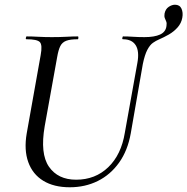

<svg xmlns="http://www.w3.org/2000/svg" viewBox="-20 -779 792 812"><path d="M584 -508 533 -215Q520 -142 483.5 -91Q447 -40 393.5 -13.5Q340 13 275 13Q208 13 163 -14.5Q118 -42 99.5 -93.5Q81 -145 93 -215L152 -546Q160 -589 148.5 -601Q137 -613 92 -613Q88 -613 89.5 -619Q91 -625 92 -625Q115 -625 142 -623.5Q169 -622 199 -622Q233 -622 260.5 -623.5Q288 -625 309 -625Q312 -625 311.5 -619Q311 -613 309 -613Q277 -613 260 -606.5Q243 -600 235 -584Q227 -568 222 -539L169 -245Q149 -129 187 -74Q225 -19 302 -19Q383 -19 438 -72Q493 -125 508 -218L561 -513Q570 -562 554 -587.5Q538 -613 500 -613Q496 -613 497.5 -619Q499 -625 500 -625Q521 -625 543 -623.5Q565 -622 591 -622Q633 -622 657 -633Q681 -644 684 -669Q686 -681 683 -688Q680 -695 677 -702.5Q674 -710 676 -722Q680 -741 693.5 -750Q707 -759 720 -759Q740 -759 747.5 -742.5Q755 -726 751 -704Q747 -681 731 -663Q715 -645 694 -633Q673 -621 652 -612Q640 -607 627 -598Q614 -589 603 -568Q592 -547 584 -508Z"/></svg>

Font: Cormorant Light Medium
Style: Italic
Weight: 500
Italic angle: -10°
Version: Version 4.000